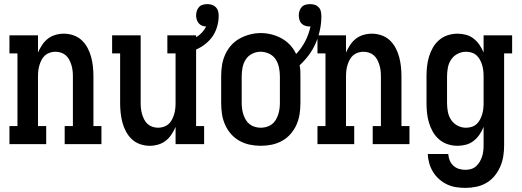

<svg xmlns="http://www.w3.org/2000/svg" viewBox="-20 -702 2540 935"><path d="M26 0V-88H65V-442H26V-530H165V-446Q173 -465 185 -483Q197 -501 213 -513.5Q229 -526 249.5 -532Q270 -538 291 -538Q315 -538 338 -530Q361 -522 378 -506Q395 -490 406.5 -468.5Q418 -447 424 -424Q430 -401 432.5 -377.5Q435 -354 435 -330V-88H474V0H295V-88H335V-330Q335 -344 333.5 -357.5Q332 -371 328 -384.5Q324 -398 317.5 -410.5Q311 -423 301 -432Q291 -441 277.5 -445.5Q264 -450 250 -450Q236 -450 222.5 -445.5Q209 -441 199 -432Q189 -423 182.5 -410.5Q176 -398 172 -384.5Q168 -371 166.5 -357.5Q165 -344 165 -330V-88H205V0Z M709 8Q685 8 662 0Q639 -8 622 -24Q605 -40 593.5 -61.5Q582 -83 576 -106Q570 -129 567.5 -152.5Q565 -176 565 -200V-442H526V-530H665V-200Q665 -186 666.5 -172.5Q668 -159 672 -145.5Q676 -132 682.5 -119.5Q689 -107 699 -98Q709 -89 722.5 -84.5Q736 -80 750 -80Q764 -80 777.5 -84.5Q791 -89 801 -98Q811 -107 817.5 -119.5Q824 -132 828 -145.5Q832 -159 833.5 -172.5Q835 -186 835 -200V-442H795V-530H935V-88H974V0H835V-84Q827 -65 815 -47Q803 -29 787 -16.5Q771 -4 750.5 2Q730 8 709 8ZM885 -442 869 -495Q886 -499 903 -505.5Q920 -512 935.5 -521Q951 -530 963.5 -543.5Q976 -557 984 -573Q974 -573 964 -577Q954 -581 947.5 -589Q941 -597 938 -607Q935 -617 935 -627Q935 -638 938.5 -649Q942 -660 949.5 -668Q957 -676 968 -679Q979 -682 990 -682Q1001 -682 1012 -678.5Q1023 -675 1031 -667Q1039 -659 1042 -648Q1045 -637 1045 -625Q1045 -592 1033.5 -560.5Q1022 -529 999 -505Q976 -481 946 -466Q916 -451 885 -442Z M1250 8Q1223 8 1196.5 2.5Q1170 -3 1146.5 -16Q1123 -29 1105 -49.5Q1087 -70 1076 -95Q1065 -120 1061 -146.5Q1057 -173 1057 -200V-330Q1057 -357 1061 -383.5Q1065 -410 1076 -435Q1087 -460 1105 -480.5Q1123 -501 1146.5 -514Q1170 -527 1196.5 -534Q1223 -541 1250 -541Q1276 -541 1302 -534.5Q1328 -528 1351.5 -515Q1375 -502 1393 -482.5Q1411 -463 1422 -439Q1448 -466 1466 -500.5Q1484 -535 1492 -573Q1491 -573 1490.5 -573Q1490 -573 1489 -573Q1478 -573 1467.5 -576Q1457 -579 1449 -587Q1441 -595 1438 -606Q1435 -617 1435 -627Q1435 -638 1438.5 -649Q1442 -660 1449.5 -668Q1457 -676 1468 -679Q1479 -682 1490 -682Q1502 -682 1513 -678.5Q1524 -675 1532 -666.5Q1540 -658 1542.5 -646Q1545 -634 1545 -623Q1545 -589 1538 -556Q1531 -523 1517.5 -492Q1504 -461 1484 -434Q1464 -407 1439 -384Q1442 -371 1442.5 -357.5Q1443 -344 1443 -330V-200Q1443 -173 1439 -146.5Q1435 -120 1424 -95Q1413 -70 1395 -49.5Q1377 -29 1353.5 -16Q1330 -3 1303.5 2.5Q1277 8 1250 8ZM1250 -80Q1264 -80 1278 -84Q1292 -88 1303.5 -96.5Q1315 -105 1322.5 -117.5Q1330 -130 1334.5 -143.5Q1339 -157 1341 -171.5Q1343 -186 1343 -200V-330Q1343 -352 1338.5 -373.5Q1334 -395 1322.5 -413Q1311 -431 1290.5 -440.5Q1270 -450 1249 -450Q1227 -450 1207.5 -440Q1188 -430 1176.5 -412Q1165 -394 1161 -372.5Q1157 -351 1157 -330V-200Q1157 -186 1159 -171.5Q1161 -157 1165.5 -143.5Q1170 -130 1177.5 -117.5Q1185 -105 1196.5 -96.5Q1208 -88 1222 -84Q1236 -80 1250 -80Z M1526 0V-88H1565V-442H1526V-530H1665V-446Q1673 -465 1685 -483Q1697 -501 1713 -513.5Q1729 -526 1749.5 -532Q1770 -538 1791 -538Q1815 -538 1838 -530Q1861 -522 1878 -506Q1895 -490 1906.5 -468.5Q1918 -447 1924 -424Q1930 -401 1932.5 -377.5Q1935 -354 1935 -330V-88H1974V0H1795V-88H1835V-330Q1835 -344 1833.5 -357.5Q1832 -371 1828 -384.5Q1824 -398 1817.5 -410.5Q1811 -423 1801 -432Q1791 -441 1777.5 -445.5Q1764 -450 1750 -450Q1736 -450 1722.5 -445.5Q1709 -441 1699 -432Q1689 -423 1682.5 -410.5Q1676 -398 1672 -384.5Q1668 -371 1666.5 -357.5Q1665 -344 1665 -330V-88H1705V0Z M2247 213Q2224 213 2201 209.5Q2178 206 2157 196Q2136 186 2118.5 170.5Q2101 155 2089 135.5Q2077 116 2070.5 93.5Q2064 71 2063 48H2163Q2164 64 2170 79Q2176 94 2188 105Q2200 116 2215.5 120.5Q2231 125 2247 125Q2261 125 2274.5 121Q2288 117 2298.5 107.5Q2309 98 2316 86Q2323 74 2327.5 60.5Q2332 47 2333.5 33Q2335 19 2335 5V-84Q2327 -64 2315 -46.5Q2303 -29 2286.5 -16Q2270 -3 2249.5 2.5Q2229 8 2208 8Q2184 8 2160.5 0.5Q2137 -7 2118.5 -23Q2100 -39 2088 -60Q2076 -81 2069 -104.5Q2062 -128 2059.5 -152Q2057 -176 2057 -200V-330Q2057 -354 2059.5 -378Q2062 -402 2069 -425.5Q2076 -449 2088 -470Q2100 -491 2118.5 -507Q2137 -523 2160.5 -530.5Q2184 -538 2208 -538Q2229 -538 2249.5 -532.5Q2270 -527 2286.5 -514Q2303 -501 2315 -483.5Q2327 -466 2335 -446V-530H2474V-442H2435V5Q2435 32 2431 58Q2427 84 2416.5 108.5Q2406 133 2389 154Q2372 175 2349 188.5Q2326 202 2299.5 207.5Q2273 213 2247 213ZM2249 -80Q2263 -80 2276.5 -84Q2290 -88 2300.5 -97.5Q2311 -107 2317.5 -119.5Q2324 -132 2328 -145Q2332 -158 2333.5 -172Q2335 -186 2335 -200V-330Q2335 -344 2333.5 -358Q2332 -372 2328 -385Q2324 -398 2317.5 -410.5Q2311 -423 2300.5 -432.5Q2290 -442 2276.5 -446Q2263 -450 2249 -450Q2228 -450 2208.5 -440Q2189 -430 2177 -412Q2165 -394 2161 -372.5Q2157 -351 2157 -330V-200Q2157 -179 2161 -157.5Q2165 -136 2177 -118Q2189 -100 2208.5 -90Q2228 -80 2249 -80Z"/></svg>

Font: Iosevka Slab Semibold
Style: Regular
Weight: 600
Monospace: yes
Designer: Belleve Invis
Foundry: Belleve Invis
Version: Version 11.1.1; ttfautohint (v1.8.3)